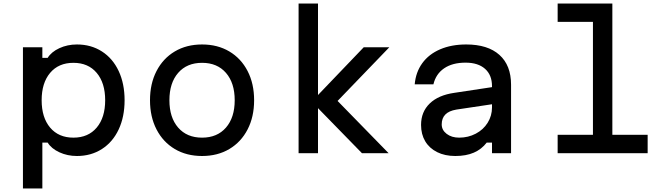

<svg xmlns="http://www.w3.org/2000/svg" viewBox="-20 -868 3790 1088"><path d="M110 -600H220V-540H250Q271 -574 316.5 -595Q362 -616 416 -616Q496 -616 557.5 -576.5Q619 -537 652.5 -465.5Q686 -394 686 -300Q686 -206 652.5 -134.5Q619 -63 557.5 -23.5Q496 16 416 16Q362 16 316.5 -5Q271 -26 250 -60H220V200H110ZM576 -300Q576 -398 528 -455Q480 -512 396 -512Q312 -512 264 -455Q216 -398 216 -300Q216 -202 264 -145Q312 -88 396 -88Q480 -88 528 -145Q576 -202 576 -300Z M830 -300Q830 -394 867 -465.5Q904 -537 970.5 -576.5Q1037 -616 1125 -616Q1213 -616 1279.5 -576.5Q1346 -537 1383 -465.5Q1420 -394 1420 -300Q1420 -206 1383 -134.5Q1346 -63 1279.5 -23.5Q1213 16 1125 16Q1037 16 970.5 -23.5Q904 -63 867 -134.5Q830 -206 830 -300ZM1310 -300Q1310 -398 1260.5 -455Q1211 -512 1125 -512Q1039 -512 989.5 -455Q940 -398 940 -300Q940 -202 989.5 -145Q1039 -88 1125 -88Q1211 -88 1260.5 -145Q1310 -202 1310 -300Z M1746 -292 2041 -600H2186L1893 -296L2182 0H2031ZM1672 -848H1782V0H1672Z M2780 -279 2566 -247Q2524 -240 2503.5 -219Q2483 -198 2483 -163Q2483 -131 2511 -109.5Q2539 -88 2582 -88Q2633 -88 2676 -110.5Q2719 -133 2743.5 -172.5Q2768 -212 2768 -259V-380Q2768 -443 2728.5 -478Q2689 -513 2618 -513Q2544 -513 2497 -481Q2450 -449 2436 -390H2330Q2336 -459 2373 -510Q2410 -561 2474 -588.5Q2538 -616 2622 -616Q2744 -616 2810 -557Q2876 -498 2876 -388V0H2768V-60H2738Q2709 -22 2665 -3Q2621 16 2560 16Q2501 16 2457 -6Q2413 -28 2389.5 -67.5Q2366 -107 2366 -160Q2366 -234 2415 -281.5Q2464 -329 2555 -342L2780 -376Z M3450 -848V-104H3650V0H3140V-104H3340V-744H3140V-848Z"/></svg>

Font: Martian Mono VF sWd Rg
Style: Regular
Weight: 400
Width: 6
Monospace: yes
Designer: Roman Shamin
Foundry: Evil Martians
Version: Version 1.100